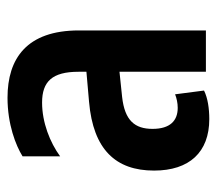

<svg xmlns="http://www.w3.org/2000/svg" viewBox="-53 -515 577 511"><g transform="rotate(-90 235.5 -259.5)"><path d="M174 9C202 9 230 5 250 -5L240 -82C230 -78 217 -75 204 -75C170 -75 148 -95 148 -142C148 -189 170 -216 233 -223L300 -230V0H410V-338C410 -477 335 -528 231 -528C160 -528 104 -506 75 -488V-388C112 -415 165 -436 218 -436C274 -436 300 -409 300 -339V-318L220 -311C93 -300 37 -240 37 -138C37 -44 86 9 174 9Z"/></g></svg>

Font: Noto Sans Thai UI ExtCond SemBd
Style: Regular
Weight: 600
Width: 2
Designer: Monotype Design Team
Foundry: Monotype Imaging Inc.
Version: Version 2.000